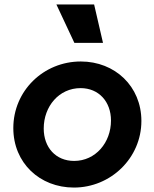

<svg xmlns="http://www.w3.org/2000/svg" viewBox="-20 -833 696 865"><path d="M313 12C479 12 617 -121 617 -288C617 -444 498 -556 344 -556C176 -556 40 -424 40 -256C40 -99 159 12 313 12ZM177 -254C177 -354 246 -436 343 -436C425 -436 480 -375 480 -290C480 -190 410 -108 314 -108C231 -108 177 -169 177 -254ZM234 -813 315 -640H444L404 -813Z"/></svg>

Font: Mluvka Bold
Style: Italic
Weight: 700
Italic angle: -8°
Designer: Modified by Jiří Krblich, Original typeface by Gumpita Rahayu
Foundry: Gumpita Rahayu & Jiří Krblich
Version: Version 2.000;Glyphs 3.1.1 (3134)